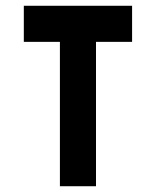

<svg xmlns="http://www.w3.org/2000/svg" viewBox="-20 -770 540 665"><path d="M187.5 -625H62.5V-750H437.5V-625H312.5V-125H187.5Z"/></svg>

Font: Amiga Topaz Unicode Rus
Style: Regular
Weight: 400
Designer: dMG of Trueschool and Divine Stylers
Foundry: dMG of Trueschool and Divine Stylers
Version: Version 1.1